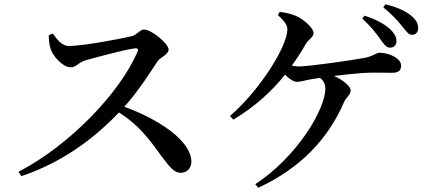

<svg xmlns="http://www.w3.org/2000/svg" viewBox="-20 -840 2040 910"><path d="M211 -673C211 -646 215 -622 221 -605C233 -573 277 -521 315 -521C342 -521 350 -543 382 -553C434 -568 567 -604 620 -611C631 -612 637 -609 632 -595C546 -395 304 -148 68 -26L81 -5C302 -79 452 -211 544 -307C636 -249 686 -182 740 -107C782 -52 803 -21 837 -21C869 -21 887 -47 887 -73C887 -173 732 -275 569 -334C637 -409 693 -499 727 -550C739 -568 779 -581 779 -605C779 -633 699 -700 662 -700C644 -700 629 -675 606 -669C555 -656 370 -622 307 -622C273 -622 250 -654 230 -681Z M1782 -655C1799 -631 1811 -614 1828 -614C1847 -614 1859 -626 1859 -645C1859 -667 1848 -685 1823 -707C1797 -729 1759 -749 1708 -766L1697 -752C1740 -713 1762 -683 1782 -655ZM1883 -719C1904 -694 1915 -675 1933 -675C1950 -675 1962 -687 1962 -706C1962 -728 1952 -748 1926 -768C1900 -789 1861 -806 1807 -820L1797 -805C1844 -766 1863 -743 1883 -719ZM1204 50C1407 -44 1537 -185 1611 -357C1620 -379 1642 -390 1642 -411C1642 -430 1610 -459 1563 -480C1613 -486 1665 -492 1697 -494C1745 -497 1804 -495 1838 -495C1874 -495 1881 -510 1881 -530C1881 -565 1821 -590 1780 -590C1761 -590 1750 -573 1704 -565C1650 -555 1446 -525 1395 -525C1385 -525 1374 -527 1363 -529C1387 -562 1409 -596 1429 -631C1444 -656 1466 -663 1466 -683C1466 -707 1425 -742 1393 -760C1369 -772 1340 -779 1306 -784L1297 -769C1328 -739 1342 -723 1342 -700C1342 -622 1214 -415 1070 -290L1086 -273C1189 -335 1267 -406 1331 -486C1349 -468 1371 -452 1387 -452C1406 -452 1427 -460 1452 -464L1497 -471C1513 -458 1522 -442 1522 -420C1522 -322 1389 -98 1190 33Z"/></svg>

Font: Noto Serif JP SemiBold
Style: Regular
Weight: 600
Designer: Ryoko NISHIZUKA 西塚涼子 (kana & ideographs); Frank Grießhammer (Latin, Greek & Cyrillic); Wenlong ZHANG 张文龙 (bopomofo); San
Foundry: Adobe
Version: Version 2.001;hotconv 1.1.0;makeotfexe 2.6.0